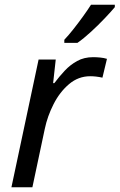

<svg xmlns="http://www.w3.org/2000/svg" viewBox="-20 -786 502 806"><path d="M28 0 142 -536H214L203 -437H208Q229 -465 252 -489.5Q275 -514 304 -530Q333 -546 371 -546Q385 -546 400.5 -544.5Q416 -543 429 -539L410 -460Q383 -466 359 -466Q309 -466 270 -433Q231 -400 205 -349Q179 -298 168 -245L116 0ZM250 -606V-619Q268 -638 288.5 -664Q309 -690 328.5 -717Q348 -744 362 -766H462V-756Q448 -739 420.5 -710Q393 -681 362 -652.5Q331 -624 305 -606Z"/></svg>

Font: Noto Sans IKEA
Style: Italic
Weight: 400
Italic angle: -12°
Designer: Monotype Design Team
Foundry: Monotype Imaging Inc.
Version: Version 2.001